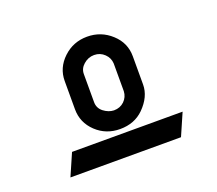

<svg xmlns="http://www.w3.org/2000/svg" viewBox="-81 -847 723 639"><g transform="rotate(-20 281.0 -527.5)"><path d="M102.5 -394.5H494.1L460 -316.4H68.4ZM281.2 -476.6Q303.2 -476.6 317.9 -490.7Q332.5 -504.9 333.5 -525.4V-623.5Q332.5 -643.6 317.9 -657.7Q302.7 -672.4 281.7 -672.4H281.2Q260.3 -672.4 243.7 -657.7Q228 -644 228 -624.5V-524.9Q228 -503.9 244.6 -490.7Q262.2 -477.1 281.2 -476.6ZM195.3 -443.8Q160.2 -477.1 160.2 -524.4V-624.5Q160.2 -670.9 195.8 -704.6Q231 -737.8 280.3 -737.8Q329.6 -737.8 365.7 -704.6Q401.4 -671.9 401.4 -624.5V-524.4Q401.4 -481.4 363.3 -443.4Q330.6 -411.1 279.3 -411.1Q230 -411.1 195.3 -443.8Z"/></g></svg>

Font: NovaMono
Style: Regular
Weight: 400
Monospace: yes
Version: Version 1.2